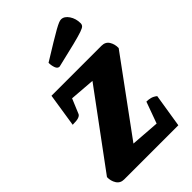

<svg xmlns="http://www.w3.org/2000/svg" viewBox="-267 -1014 1113 1113"><g transform="rotate(-45 289.5 -457.5)"><path d="M63 0Q32 0 16.5 -24.5Q1 -49 2 -80L337 -534L182 -546L144 -455Q140 -446 125.5 -440.5Q111 -435 76 -435L108 -641H518Q550 -641 565 -616.5Q580 -592 579 -561L248 -109L425 -96L473 -228Q491 -228 507.5 -223.5Q524 -219 540 -206L507 0ZM261 -727Q245 -727 238 -746.5Q231 -766 231 -788Q296 -828 337 -853Q378 -878 402.5 -891.5Q427 -905 439.5 -910Q452 -915 460 -915Q486 -915 505.5 -886Q525 -857 525 -819Q525 -808 518.5 -800.5Q512 -793 487.5 -784.5Q463 -776 409.5 -762.5Q356 -749 261 -727Z"/></g></svg>

Font: Petrona Black
Style: Italic
Weight: 900
Italic angle: -9°
Designer: Ringo R. Seeber
Foundry: Ringo R. Seeber
Version: Version 2.001; ttfautohint (v1.8.3)